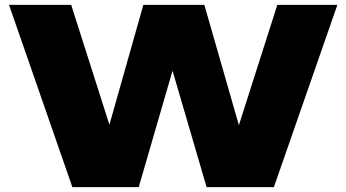

<svg xmlns="http://www.w3.org/2000/svg" viewBox="-20 -770 1422 790"><path d="M17.1 -750H272.9L430.2 -256.8L569.8 -750H820.8L962.9 -254.9L1121.1 -750H1368.2L1106.9 0H830.1L689.9 -479L550.8 0H277.8Z"/></svg>

Font: Mattone
Style: Bold
Weight: 700
Width: 6
Designer: Nunzio Mazzaferro
Foundry: Collletttivo
Version: Version 2.000;Glyphs 3.2 (3217)